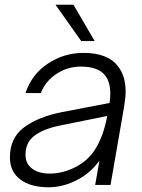

<svg xmlns="http://www.w3.org/2000/svg" viewBox="-20 -783 601 813"><path d="M22 -117Q22 -199 81.5 -243.5Q141 -288 241 -308L444 -347Q447 -368 447 -386Q447 -434 427 -461Q399 -501 322 -501Q266 -501 219 -470Q172 -439 153 -389H88Q114 -468 182.5 -513.5Q251 -559 333 -559Q437 -559 480 -502Q512 -461 512 -394Q512 -370 505 -328L448 0H383L401 -103Q365 -52 310 -23Q250 10 185 10Q110 10 66 -23Q22 -56 22 -117ZM288 -70Q351 -98 385 -154Q419 -210 434 -292L232 -251Q164 -237 126 -208.5Q88 -180 88 -128Q88 -90 116 -69Q144 -48 190 -48Q240 -48 288 -70ZM381 -609H324L215 -763H291Z"/></svg>

Font: Open Sauce One Light Italic
Style: Regular
Weight: 300
Italic angle: -10°
Designer: Alfredo Marco Pradil
Foundry: Creative Sauce Fz LLC
Version: Version 1.477